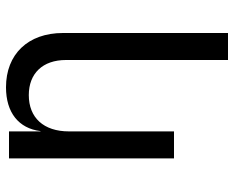

<svg xmlns="http://www.w3.org/2000/svg" viewBox="-90 -510 780 640"><g transform="rotate(-90 300.0 -190.0)"><path d="M329 -560C245 -560 192 -518 183 -445H182V-550H92V0H182V-350C182 -435 228 -484 303 -484C375 -484 420 -438 420 -360V180H510V-370C510 -487 439 -560 329 -560Z"/></g></svg>

Font: Tekne LDO
Style: Regular
Weight: 400
Monospace: yes
Designer: Alessio Laiso, Mario Rullo, Paolo Rosset
Foundry: Alessio Laiso
Version: Version 1.000;hotconv 1.0.109;makeotfexe 2.5.65596